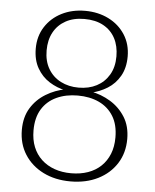

<svg xmlns="http://www.w3.org/2000/svg" viewBox="-53 -768 665 822"><g transform="rotate(5 280.0 -356.5)"><path d="M280 -25Q320 -25 352.5 -36.5Q385 -48 408 -70Q431 -92 443.5 -123Q456 -154 456 -194Q456 -249 433.5 -285.5Q411 -322 371.5 -340.5Q332 -359 280 -359Q229 -359 189 -340.5Q149 -322 126.5 -285.5Q104 -249 104 -194Q104 -154 116.5 -123Q129 -92 152.5 -70Q176 -48 208.5 -36.5Q241 -25 280 -25ZM280 -393Q324 -393 357.5 -410.5Q391 -428 410.5 -461Q430 -494 430 -540Q430 -585 412.5 -618Q395 -651 361.5 -669.5Q328 -688 280 -688Q233 -688 199.5 -669.5Q166 -651 148 -618Q130 -585 130 -540Q130 -494 149.5 -461Q169 -428 203 -410.5Q237 -393 280 -393ZM280 -723Q336 -723 381 -700.5Q426 -678 452 -637.5Q478 -597 478 -544Q478 -495 458 -460Q438 -425 405 -404.5Q372 -384 334 -376L346 -389V-369L334 -381Q379 -373 418.5 -349Q458 -325 482.5 -286Q507 -247 507 -192Q507 -132 478 -86.5Q449 -41 398 -15.5Q347 10 280 10Q214 10 163 -15.5Q112 -41 83 -86.5Q54 -132 54 -192Q54 -247 78 -286Q102 -325 141.5 -349Q181 -373 226 -381L215 -369V-389L226 -376Q188 -384 155.5 -404.5Q123 -425 103 -460Q83 -495 83 -544Q83 -597 109 -637.5Q135 -678 179.5 -700.5Q224 -723 280 -723Z"/></g></svg>

Font: Roboto Serif 20pt Thin
Style: Regular
Weight: 250
Version: Version 1.008